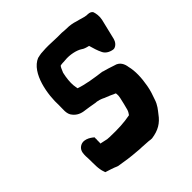

<svg xmlns="http://www.w3.org/2000/svg" viewBox="-193 -843 987 987"><g transform="rotate(-45 301.0 -349.0)"><path d="M45 -167 46 -147C47 -111 44 -76 56 -45L58 -39C82 -31 101 -26 123 -16H125L126 -15C165 -8 206 -2 250 1C260 2 269 3 282 3L330 6C335 7 341 8 349 8H351C401 1 434 -18 462 -57C475 -74 492 -92 502 -124C510 -146 519 -171 524 -200C533 -250 535 -298 525 -337C522 -360 511 -387 479 -394C457 -402 435 -408 414 -414L413 -415H412C358 -422 304 -430 262 -445C261 -454 259 -460 258 -471C256 -493 259 -524 266 -554C272 -568 278 -583 282 -587V-588C285 -589 293 -591 300 -591C306 -591 311 -591 319 -592C356 -596 398 -586 419 -572C428 -565 441 -561 458 -557C465 -533 471 -511 482 -489C490 -472 508 -460 532 -456H539C557 -460 569 -477 573 -493C582 -531 591 -568 600 -605C605 -628 601 -650 596 -664C587 -678 567 -677 561 -677C545 -678 520 -688 501 -692C483 -698 463 -702 435 -702C427 -702 417 -703 407 -704H375C353 -704 317 -707 291 -706L258 -704H257C249 -703 240 -701 232 -699H230C149 -666 129 -525 133 -451C134 -425 126 -391 147 -368C162 -350 181 -340 211 -337C228 -335 249 -331 267 -328C273 -327 276 -326 284 -326C291 -325 306 -321 321 -314V-313H322C343 -305 364 -296 383 -287C383 -282 384 -277 384 -271C383 -265 383 -261 382 -256C377 -233 371 -208 365 -186C361 -173 356 -168 351 -160C305 -151 263 -149 200 -151C195 -151 193 -152 185 -152C169 -155 156 -158 144 -161C145 -164 145 -169 145 -174V-189L146 -190C146 -194 145 -196 145 -198L146 -204C130 -219 89 -247 58 -216C45 -202 45 -184 45 -167Z"/></g></svg>

Font: Vapor
Style: ExBdObl
Weight: 800
Foundry: Cannot Into Space Fonts
Version: Version 0.179